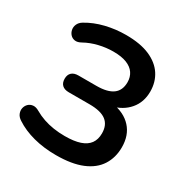

<svg xmlns="http://www.w3.org/2000/svg" viewBox="-166 -853 967 1000"><g transform="rotate(30 317.5 -352.5)"><path d="M304 10Q231 10 168.5 -6.5Q106 -23 59 -54Q40 -66 33.5 -82.5Q27 -99 30.5 -114.5Q34 -130 45 -141Q56 -152 73 -154Q90 -156 110 -144Q136 -129 165 -119Q194 -109 226.5 -104Q259 -99 294 -99Q350 -99 385.5 -111Q421 -123 438.5 -147Q456 -171 456 -208Q456 -258 424 -282.5Q392 -307 324 -307H199Q173 -307 159 -320Q145 -333 145 -358Q145 -382 159 -395Q173 -408 199 -408H307Q373 -408 405.5 -432Q438 -456 438 -505Q438 -536 422.5 -559Q407 -582 375.5 -594.5Q344 -607 295 -607Q252 -607 208.5 -596.5Q165 -586 129 -566Q108 -554 91.5 -556.5Q75 -559 64.5 -570.5Q54 -582 51 -598Q48 -614 55 -630Q62 -646 80 -657Q128 -686 187.5 -700.5Q247 -715 309 -715Q395 -715 451.5 -690.5Q508 -666 536.5 -622.5Q565 -579 565 -522Q565 -458 527.5 -414Q490 -370 427 -355V-370Q500 -359 541 -314Q582 -269 582 -197Q582 -135 552 -88Q522 -41 460.5 -15.5Q399 10 304 10Z"/></g></svg>

Font: Nunito
Style: Bold
Weight: 700
Designer: Vernon Adams
Foundry: Vernon Adams
Version: Version 3.602